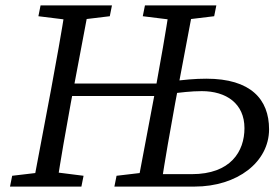

<svg xmlns="http://www.w3.org/2000/svg" viewBox="-20 -690 1029 710"><path d="M17 0H281L289 -40L170 -55H152L25 -40L17 0ZM101 0H189C205 -103 223 -207 242 -310L310 -670H223C207 -567 188 -463 169 -360L101 0ZM199 -335H593L601 -381H209L199 -335ZM403 0H545L556 -55H538L411 -40L403 0ZM487 0H575C591 -103 609 -207 628 -310L696 -670H608C592 -567 574 -463 555 -360L487 0ZM548 0H699C858 0 975 -91 975 -212C975 -323 907 -399 743 -399C701 -399 658 -395 616 -389L608 -343C647 -348 687 -353 726 -353C817 -353 884 -307 884 -216C884 -130 833 -46 689 -46H557L548 0ZM122 -630 243 -615H262L386 -630L394 -670H130L122 -630ZM508 -630 629 -615H648L772 -630L780 -670H516L508 -630Z"/></svg>

Font: Source Serif Variable
Style: Italic
Weight: 389
Italic angle: -12°
Designer: Frank Grießhammer
Foundry: Adobe Systems Incorporated
Version: Version 3.001;hotconv 1.0.111;makeotfexe 2.5.65597